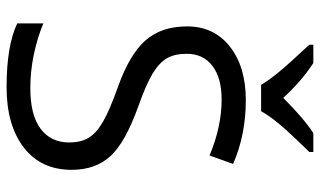

<svg xmlns="http://www.w3.org/2000/svg" viewBox="-216 -755 981 589"><g transform="rotate(90 274.5 -460.5)"><path d="M501 -189.9Q501 -95.7 432.6 -43Q364.3 9.8 247.1 9.8Q120.1 9.8 51.8 -22.9V-103Q95.7 -84.5 147.5 -73.7Q199.2 -63 250 -63Q333 -63 375 -94.5Q417 -126 417 -182.1Q417 -219.2 402.1 -242.9Q387.2 -266.6 352.3 -286.6Q317.4 -306.6 246.1 -332Q146.5 -367.7 103.8 -416.5Q61 -465.3 61 -543.9Q61 -626.5 123 -675.3Q185.1 -724.1 287.1 -724.1Q393.6 -724.1 482.9 -685.1L457 -612.8Q368.7 -649.9 285.2 -649.9Q219.2 -649.9 182.1 -621.6Q145 -593.3 145 -543Q145 -505.9 158.7 -482.2Q172.4 -458.5 204.8 -438.7Q237.3 -418.9 304.2 -395Q416.5 -355 458.7 -309.1Q501 -263.2 501 -189.9ZM117.2 -931.2H173.3Q229 -895 280.3 -838.9Q343.8 -902.3 388.2 -931.2H446.3V-918.9L414.1 -885.7Q343.8 -813.5 321.3 -771H240.2Q229 -791 204.1 -821.8Q179.2 -852.5 117.2 -918.9Z"/></g></svg>

Font: f0_52653 
Style: Regular
Weight: 400
Foundry: Ascender Corporation
Version: Version 1.10